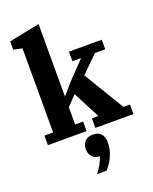

<svg xmlns="http://www.w3.org/2000/svg" viewBox="-186 -860 994 1247"><g transform="rotate(-20 311.0 -237.0)"><path d="M27 -66H87V-647L27 -660V-717L239 -760V-264H245L304 -334L423 -458H363V-524H590V-458H519L404 -345L573 -66H618V0H355V-66H400L303 -252L239 -185V-66H294V0H27ZM262 286Q271 276 280.5 262Q290 248 297.5 234Q305 220 311 206.5Q317 193 320 183Q286 183 267.5 162Q249 141 249 111V109Q249 79 267.5 57Q286 35 324 35Q362 35 380.5 57Q399 79 399 109V117Q399 163 379 208.5Q359 254 328 286H262Z"/></g></svg>

Font: IBM Plex Serif
Style: Bold
Weight: 700
Designer: Mike Abbink, Paul van der Laan, Pieter van Rosmalen
Foundry: Bold Monday
Version: Version 2.008